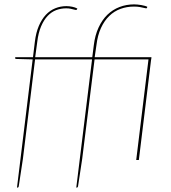

<svg xmlns="http://www.w3.org/2000/svg" viewBox="-20 -730 781 876"><path d="M669.5 -459 613.5 0H601.5L657.5 -459H411.5L355 -5L336 120Q335 124 333.2 125Q331.5 126 330 126H328L400 -459H140L84.5 -5L65.5 120Q64.5 124 62.8 125Q61 126 59.5 126H57.5L129 -459L54.5 -461Q49 -461 49 -465L49.5 -469H130.5L139 -539Q144 -581 157.2 -611.8Q170.5 -642.5 189.2 -662.5Q208 -682.5 232 -692.2Q256 -702 283 -702Q296 -702 309.5 -699.2Q323 -696.5 333 -691L331 -687Q329.5 -684 326.2 -684.5Q323 -685 317 -686.5Q311 -688 302.5 -690Q294 -692 282 -692Q258 -692 236.2 -683.8Q214.5 -675.5 197.2 -657.2Q180 -639 167.5 -609.8Q155 -580.5 150 -539L140.5 -469H401L408 -524Q413.5 -569.5 429.8 -604.5Q446 -639.5 470 -662.8Q494 -686 525.2 -698Q556.5 -710 592 -710Q598.5 -710 607.2 -709.2Q616 -708.5 624.2 -707Q632.5 -705.5 640 -703.5Q647.5 -701.5 652 -699L651 -695Q650 -691.5 646.2 -692Q642.5 -692.5 635.5 -694.2Q628.5 -696 617.5 -698Q606.5 -700 591 -700Q558.5 -700 529.8 -689.5Q501 -679 478.5 -657.2Q456 -635.5 440.8 -602.5Q425.5 -569.5 420 -524L412 -469H671L670 -459Z"/></svg>

Font: Lato Hairline
Style: Italic
Weight: 100
Italic angle: -7°
Designer: Lukasz Dziedzic
Foundry: tyPoland Lukasz Dziedzic
Version: Version 2.007; 2014-02-27